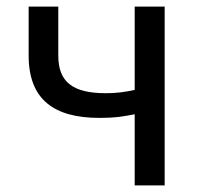

<svg xmlns="http://www.w3.org/2000/svg" viewBox="-20 -563 612 583"><path d="M389 0H480V-543H389V-290C357 -283 333 -280 301 -280C201 -280 157 -314 157 -394V-543H67V-394C67 -260 145 -205 282 -205C332 -205 351 -209 389 -216Z"/></svg>

Font: Source Han Sans JP
Style: Regular
Weight: 400
Designer: Ryoko NISHIZUKA 西塚涼子 (kana, bopomofo & ideographs); Paul D. Hunt (Latin, Greek & Cyrillic); Sandoll Communications 산돌커뮤니
Foundry: Adobe
Version: Version 2.004;hotconv 1.0.118;makeotfexe 2.5.65603